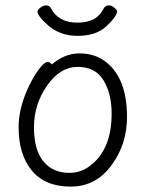

<svg xmlns="http://www.w3.org/2000/svg" viewBox="-20 -679 540 712"><path d="M242 13Q147 13 98 -46.5Q49 -106 49 -207Q49 -285 93 -371Q111 -406 128.5 -427.5Q146 -449 156 -449Q166 -449 172 -440Q220 -481 275 -481Q330 -481 369 -452Q451 -392 451 -245Q451 -146 396 -70Q338 13 242 13ZM237 -38Q281 -38 315 -65Q394 -125 394 -258Q394 -331 364 -381Q334 -431 268 -431Q203 -431 154.5 -361.5Q106 -292 106 -207Q106 -123 141 -80.5Q176 -38 237 -38ZM268 -546Q200 -546 155 -588Q119 -620 119 -637Q119 -642 129.5 -650.5Q140 -659 151 -659Q163 -659 168 -650Q196 -595 267 -595Q301 -595 325 -606.5Q349 -618 366 -650Q372 -659 383 -659Q394 -659 404 -650.5Q414 -642 414 -637Q414 -619 375.5 -582.5Q337 -546 268 -546Z"/></svg>

Font: LXGW WenKai Mono TC Light
Style: Regular
Weight: 300
Designer: LXGW / Fontworks Inc.
Foundry: LXGW / Fontworks Inc.
Version: Version 1.330